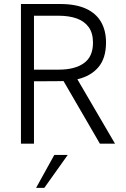

<svg xmlns="http://www.w3.org/2000/svg" viewBox="-20 -717 630 958"><path d="M554 0H478.5L297 -312.5Q289 -312 252 -311.8Q215 -311.5 149.5 -311.5V0H84.5V-697H279.5Q358 -697 408.8 -673.8Q459.5 -650.5 484.2 -607.5Q509 -564.5 509 -505Q509 -426.5 471 -381.8Q433 -337 366 -321.5ZM273.5 -369.5Q353 -369.5 398.5 -401.8Q444 -434 444 -504Q444 -551.5 422.8 -581.2Q401.5 -611 363 -624.8Q324.5 -638.5 273.5 -638.5H149.5V-369.5ZM201 220.5H160L251 56H318Z"/></svg>

Font: Acari Sans Neue
Style: Regular
Weight: 400
Designer: Alfredo Marco Pradil (font), Cristiano Sobral (main changes)
Foundry: Hanken Design Co. (font), Cristiano Sobral (main changes)
Version: Version 2.459;March 19, 2022;FontCreator 14.0.0.2808 64-bit;